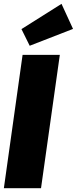

<svg xmlns="http://www.w3.org/2000/svg" viewBox="-30 -982 401 1002"><path d="M291 -961.9 351.1 -831.1 125 -743.2 82 -830.1ZM282.2 -695.8 184.1 0H-9.8L87.9 -695.8Z"/></svg>

Font: Fira Sans Compressed Heavy
Style: Italic
Weight: 900
Width: 3
Italic angle: -8°
Designer: Carrois Corporate & Edenspiekermann AG
Foundry: Carrois Corporate GbR & Edenspiekermann AG
Version: Version 4.203;PS 004.203;hotconv 1.0.88;makeotf.lib2.5.64775